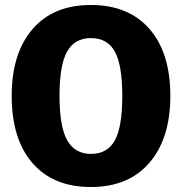

<svg xmlns="http://www.w3.org/2000/svg" viewBox="-20 -733 730 771"><path d="M664 -348Q664 -177 580 -79.5Q496 18 345 18Q194 18 110.5 -78Q27 -174 27 -348Q27 -519 110.5 -616Q194 -713 345 -713Q496 -713 580 -617Q664 -521 664 -348ZM345 -580Q280 -580 249.5 -526Q219 -472 219 -348Q219 -224 250 -169.5Q281 -115 345 -115Q411 -115 441 -169Q471 -223 471 -348Q471 -472 441 -526Q411 -580 345 -580Z"/></svg>

Font: FiraGO ExtraBold
Style: Regular
Weight: 800
Designer: bBox Type
Foundry: bBox Type GmbH
Version: Version 1.001;PS 001.001;hotconv 1.0.88;makeotf.lib2.5.64775